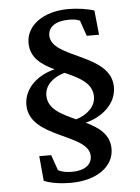

<svg xmlns="http://www.w3.org/2000/svg" viewBox="-57 -863 669 917"><g transform="rotate(-5 278.0 -405.0)"><path d="M245 9C371 9 453 -52 453 -136C453 -206 401 -242 341 -271C422 -291 490 -349 490 -429C490 -592 204 -589 204 -701C204 -742 240 -768 304 -768C321 -768 342 -766 356 -759L382 -684H441L429 -801C397 -812 347 -819 306 -819C185 -819 102 -758 102 -674C102 -603 154 -567 215 -538C133 -518 66 -460 66 -380C66 -218 351 -220 351 -110C351 -69 316 -43 256 -43C230 -43 206 -47 189 -57L163 -131H106L117 -12C149 2 198 9 245 9ZM165 -417C165 -466 206 -502 261 -517C328 -487 391 -458 391 -392C391 -343 350 -307 297 -291C229 -322 165 -351 165 -417Z"/></g></svg>

Font: TPK Tissa Web Medium
Style: Regular
Weight: 500
Designer: Jacques Le Bailly, Suppakit Chalermlarp | Katatrad Co.,Ltd.
Foundry: Jacques Le Bailly, Cadson Demak Co.,Ltd.
Version: Version 5.000;Glyphs 3.1.2 (3151)